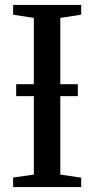

<svg xmlns="http://www.w3.org/2000/svg" viewBox="-20 -763 384 783"><path d="M118 -51V-690L33.5 -703V-743H311V-703L226 -690V-51L311 -38.5V0H33.5V-39ZM297.5 -419.5V-371H46V-419.5Z"/></svg>

Font: Merriweather 60pt
Style: Regular
Weight: 400
Version: Version 2.100